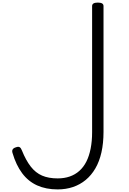

<svg xmlns="http://www.w3.org/2000/svg" viewBox="-20 -1443 994 1482"><path d="M425 19Q335 19 266.5 -12Q198 -43 151 -106Q104 -169 77 -261Q71 -279 78 -290Q85 -301 103 -306Q121 -313 131.5 -307Q142 -301 149 -282Q180 -205 217.5 -157Q255 -109 305 -87.5Q355 -66 425 -66Q476 -66 518 -80.5Q560 -95 592.5 -124Q625 -153 646.5 -195.5Q668 -238 679.5 -295.5Q691 -353 691 -423V-1396Q691 -1410 702 -1416.5Q713 -1423 735 -1423Q757 -1423 768 -1416.5Q779 -1410 779 -1396V-425Q779 -338 763 -267Q747 -196 716 -143Q685 -90 641.5 -54Q598 -18 543.5 0.5Q489 19 425 19Z"/></svg>

Font: Playwrite FR Trad
Style: Regular
Weight: 400
Designer: Veronika Burian, José Scaglione
Foundry: TypeTogether
Version: Version 1.000